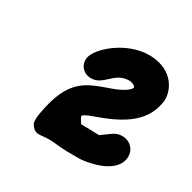

<svg xmlns="http://www.w3.org/2000/svg" viewBox="-83 -677 467 468"><g transform="rotate(30 150.5 -443.0)"><path d="M29.8 -358.2ZM292.4 -347.3C296.6 -371.2 279.6 -390.9 255.5 -390.9C246.4 -390.9 237.8 -388.2 230.4 -382.7L205.4 -364.5H199.1C187.2 -364.5 170.1 -365.5 159.2 -365.5H153.8C153 -366.4 143.9 -381.8 144.1 -382.7C147.1 -399.8 282.9 -411.8 299.8 -508.2L301 -514.5C304.1 -543.3 283.5 -591.8 218.7 -594.5H213.3C149.4 -594.5 90.2 -541.2 85.3 -513.6C81.5 -491.8 96.6 -474.5 118.5 -474.5C153.3 -474.5 161.5 -516.4 202.2 -516.4C209.2 -516.4 221.5 -512.4 220.4 -506.4C219.4 -500.7 203.8 -488 175.5 -478.2C115.5 -456.6 72.6 -446.6 53.7 -339.1C51.3 -325.5 50.8 -312.7 53.7 -308.2C61.4 -295.5 68.2 -292.7 77.3 -292.7C85.5 -292.7 94 -294.5 105.8 -294.5C118.5 -294.5 142.4 -290.9 157.9 -290.9H195.2C211.9 -292 284.4 -302.2 292.4 -347.3Z"/></g></svg>

Font: TudorRose
Style: Oblique
Weight: 500
Italic angle: 10°
Version: Version 001.000